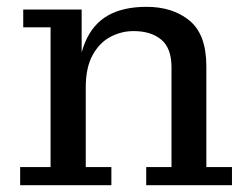

<svg xmlns="http://www.w3.org/2000/svg" viewBox="-20 -542 729 562"><path d="M408 0V-53H482V-345Q482 -401 452 -426Q422 -451 371 -451Q335 -451 303 -434Q271 -417 251 -380.5Q231 -344 231 -286H207Q207 -366 229.5 -419Q252 -472 296.5 -497Q341 -522 409 -522Q486 -522 535 -481.5Q584 -441 584 -348V-53H659V0ZM39 0V-53H128V-462H48V-514H219V-333L231 -335V-53H306V0Z"/></svg>

Font: Montagu Slab 24pt
Style: Regular
Weight: 400
Designer: Florian Karsten
Foundry: Florian Karsten
Version: Version 1.000